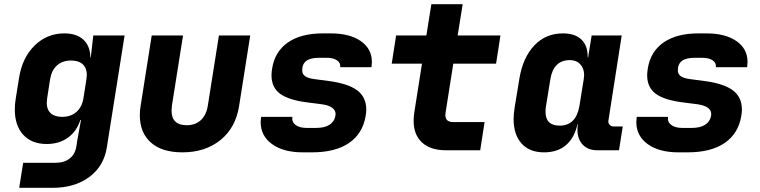

<svg xmlns="http://www.w3.org/2000/svg" viewBox="-20 -720 3640 920"><path d="M427 -550H577L492 -14Q478 76 408 128Q338 180 232 180H72L91 60H246Q288 60 314 39.5Q340 19 346 -19L349 -40L368 -145H365Q347 -90 305 -60Q263 -30 204 -30Q132 -30 91.5 -74Q51 -118 51 -195Q51 -221 55 -245L71 -345Q86 -443 145.5 -501.5Q205 -560 288 -560Q347 -560 379.5 -530Q412 -500 413 -445H415ZM394 -340Q396 -354 396 -361Q396 -394 376.5 -412Q357 -430 321 -430Q279 -430 253 -406.5Q227 -383 220 -340L206 -250Q204 -234 204 -227Q204 -195 223 -177.5Q242 -160 278 -160Q319 -160 346 -183.5Q373 -207 380 -250Z M650 -168Q650 -193 654 -214L707 -550H857L804 -215Q802 -197 802 -190Q802 -120 875 -120Q916 -120 942.5 -144.5Q969 -169 976 -215L1029 -550H1179L1126 -214Q1110 -109 1037 -49.5Q964 10 854 10Q756 10 703 -37Q650 -84 650 -168Z M1431 10Q1338 10 1283.5 -29.5Q1229 -69 1229 -135Q1229 -142 1231 -160H1381Q1377 -136 1396 -121.5Q1415 -107 1450 -107H1494Q1535 -107 1558.5 -122Q1582 -137 1587 -164L1588 -173Q1588 -212 1518 -221L1455 -229Q1364 -240 1322.5 -270.5Q1281 -301 1281 -359Q1281 -374 1284 -392Q1297 -473 1359.5 -516.5Q1422 -560 1527 -560H1565Q1656 -560 1709 -523Q1762 -486 1762 -423Q1762 -416 1760 -398H1610Q1613 -418 1595.5 -430.5Q1578 -443 1546 -443H1508Q1467 -443 1447.5 -428Q1428 -413 1428 -383Q1428 -365 1442 -355Q1456 -345 1486 -341L1554 -332Q1647 -320 1691 -287.5Q1735 -255 1735 -195Q1735 -181 1732 -164Q1718 -80 1652.5 -35Q1587 10 1475 10Z M2116 0Q2043 0 2002.5 -37Q1962 -74 1962 -141Q1962 -159 1965 -180L2002 -415H1857L1878 -550H2023L2047 -700H2197L2173 -550H2378L2357 -415H2152L2115 -180Q2114 -176 2114 -169Q2114 -135 2152 -135H2302L2281 0Z M2964 -114 2946 0H2842Q2798 0 2772.5 -26.5Q2747 -53 2747 -98Q2747 -116 2749 -125H2747Q2733 -60 2692.5 -25Q2652 10 2587 10Q2517 10 2479 -32.5Q2441 -75 2441 -150Q2441 -172 2446 -205L2469 -345Q2486 -445 2540.5 -502.5Q2595 -560 2677 -560Q2736 -560 2766.5 -530Q2797 -500 2796 -445H2798L2815 -550H2959L2895 -140Q2894 -130 2901.5 -122Q2909 -114 2920 -114ZM2777 -340Q2779 -354 2779 -360Q2779 -392 2760.5 -412Q2742 -432 2711 -432Q2632 -432 2617 -340L2596 -210Q2594 -201 2594 -184Q2594 -118 2662 -118Q2701 -118 2724.5 -141.5Q2748 -165 2756 -210Z M3231 10Q3138 10 3083.5 -29.5Q3029 -69 3029 -135Q3029 -142 3031 -160H3181Q3177 -136 3196 -121.5Q3215 -107 3250 -107H3294Q3335 -107 3358.5 -122Q3382 -137 3387 -164L3388 -173Q3388 -212 3318 -221L3255 -229Q3164 -240 3122.5 -270.5Q3081 -301 3081 -359Q3081 -374 3084 -392Q3097 -473 3159.5 -516.5Q3222 -560 3327 -560H3365Q3456 -560 3509 -523Q3562 -486 3562 -423Q3562 -416 3560 -398H3410Q3413 -418 3395.5 -430.5Q3378 -443 3346 -443H3308Q3267 -443 3247.5 -428Q3228 -413 3228 -383Q3228 -365 3242 -355Q3256 -345 3286 -341L3354 -332Q3447 -320 3491 -287.5Q3535 -255 3535 -195Q3535 -181 3532 -164Q3518 -80 3452.5 -35Q3387 10 3275 10Z"/></svg>

Font: JetBrains Mono Extra Bold
Style: Italic
Weight: 800
Italic angle: -9°
Monospace: yes
Designer: Philipp Nurullin, Konstantin Bulenkov
Foundry: JetBrains
Version: 2.002